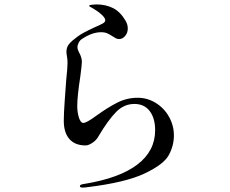

<svg xmlns="http://www.w3.org/2000/svg" viewBox="-20 -812 1040 870"><path d="M342 32Q342 27 346.5 25Q351 23 356.5 22Q362 21 364 21Q522 -5 602.5 -66.5Q683 -128 683 -222Q683 -276 658.5 -308.5Q634 -341 589 -341Q542 -341 506 -304.5Q470 -268 426 -194Q417 -177 399 -165Q381 -153 368 -153Q320 -153 294.5 -182Q269 -211 269 -265Q269 -297 273.5 -360Q278 -423 280 -449Q286 -505 286 -527Q286 -542 283.5 -556Q281 -570 281 -577Q281 -598 293 -612.5Q305 -627 331 -646Q352 -662 406 -687Q434 -699 445.5 -705.5Q457 -712 457 -720Q457 -731 439 -747Q421 -763 398 -776Q395 -778 389.5 -780.5Q384 -783 384 -786Q384 -789 396 -790.5Q408 -792 416 -792Q459 -792 492 -775.5Q525 -759 549 -718Q559 -701 559 -683Q559 -663 547 -649Q535 -635 520 -635Q512 -635 505 -638.5Q498 -642 491 -647Q477 -656 466 -661Q455 -666 438 -666Q398 -666 354 -637Q343 -631 337 -619.5Q331 -608 331 -598Q331 -590 334.5 -582.5Q338 -575 339 -573Q351 -551 351 -532Q351 -519 344 -466Q330 -376 330 -331Q330 -304 337.5 -279.5Q345 -255 358 -255Q372 -255 417 -288Q468 -325 511.5 -347Q555 -369 604 -369Q648 -369 686 -345.5Q724 -322 746 -282.5Q768 -243 768 -198Q768 -152 745 -109.5Q722 -67 635.5 -26Q549 15 377 36Q364 38 355 38Q342 38 342 32Z"/></svg>

Font: Shippori Mincho Medium
Style: Regular
Weight: 500
Designer: FONTDASU
Foundry: FONTDASU / Google Inc. / but / Adobe
Version: Version 3.110; ttfautohint (v1.8.3)